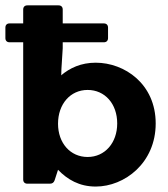

<svg xmlns="http://www.w3.org/2000/svg" viewBox="-23 -685 628 716"><path d="M334 -451.2C279.3 -451.2 237.3 -431.6 204.1 -403.3L205.1 -404.3C206.1 -405.3 205.1 -416 206.1 -428.7L210.9 -504.9V-527.3H364.3C374 -527.3 379.9 -533.2 379.9 -543V-582C379.9 -591.8 374 -597.7 364.3 -597.7H210.9V-649.4C210.9 -659.2 205.1 -665 195.3 -665H79.1C69.3 -665 63.5 -659.2 63.5 -649.4V-597.7H12.7C2.9 -597.7 -2.9 -591.8 -2.9 -582V-543C-2.9 -533.2 2.9 -527.3 12.7 -527.3H63.5V-15.6C63.5 -5.9 69.3 0 79.1 0H163.1C171.9 0 177.7 -3.9 180.7 -12.7L193.4 -51.8C228.5 -15.6 272.5 10.7 334 10.7C441.4 10.7 557.6 -77.1 557.6 -224.6C557.6 -372.1 441.4 -451.2 334 -451.2ZM303.7 -99.6C239.3 -99.6 193.4 -151.4 193.4 -223.6C193.4 -296.9 239.3 -349.6 303.7 -349.6C368.2 -349.6 414.1 -297.9 414.1 -224.6C414.1 -152.3 368.2 -99.6 303.7 -99.6Z"/></svg>

Font: Ed Sans Neue
Style: Bold
Weight: 700
Designer: Stephen Hutchings
Version: Version 1.004;PS 001.004;hotconv 1.0.88;makeotf.lib2.5.64775